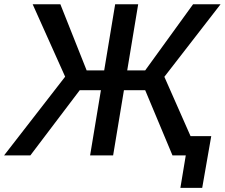

<svg xmlns="http://www.w3.org/2000/svg" viewBox="-41 -748 1082 924"><path d="M624 -727.5 503.4 0H392.6L513.2 -727.5ZM-21.5 0 272.5 -378.9 116.2 -727.5H249.5L376 -409.2H657.7L888.2 -727.5H1020.5L750 -378.4L917 0H789.1L657.7 -314H342.8L105 0ZM827.1 156.2 853 0H814.5L829.6 -92.8H975.6L932.1 156.2Z"/></svg>

Font: Inter 18pt Medium
Style: Italic
Weight: 500
Italic angle: -9.3988°
Designer: Rasmus Andersson
Foundry: rsms
Version: Version 4.001;git-66647c0bb